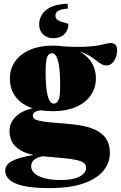

<svg xmlns="http://www.w3.org/2000/svg" viewBox="-20 -750 636 1010"><path d="M241 239.5Q175 239.5 130.2 232.8Q85.5 226 58.5 213.5Q31.5 201 19.5 184.2Q7.5 167.5 7.5 147Q7.5 129.5 19 115.8Q30.5 102 56.2 91Q82 80 125 70.8Q168 61.5 232 53H290L289.5 58Q231.5 64 199.8 72.5Q168 81 156 93.8Q144 106.5 144 125Q144 146.5 162.8 162.8Q181.5 179 216.2 188Q251 197 298 197Q344.5 197 374.2 188.2Q404 179.5 418.5 164.8Q433 150 433 132Q433 116.5 420.5 107Q408 97.5 382.5 91.8Q357 86 317.8 82Q278.5 78 225 74Q171.5 70 134.2 59.5Q97 49 74 31.5Q51 14 40.5 -9.5Q30 -33 30 -63Q30.5 -110.5 73 -145.5Q115.5 -180.5 202 -187.5L211 -171.5Q179.5 -169 166.2 -162.2Q153 -155.5 153 -143Q153 -132.5 159.5 -126Q166 -119.5 184.8 -115Q203.5 -110.5 240 -106.8Q276.5 -103 336.5 -98.5Q398.5 -93.5 440.8 -81.8Q483 -70 509 -50.8Q535 -31.5 546.5 -5Q558 21.5 558 55.5Q558 106 524.2 147.8Q490.5 189.5 420.5 214.5Q350.5 239.5 241 239.5ZM259.5 -165Q187.5 -165 136.5 -186Q85.5 -207 58.8 -245.5Q32 -284 32 -337Q32 -389 60.2 -428Q88.5 -467 139 -488.5Q189.5 -510 257 -510Q312 -510 354.5 -497Q397 -484 426 -461Q455 -438 469.8 -406.5Q484.5 -375 484.5 -338Q484.5 -286 456.2 -247Q428 -208 377.5 -186.5Q327 -165 259.5 -165ZM263.5 -205Q281 -205 288.8 -226Q296.5 -247 296.5 -299.5Q296.5 -388 285.5 -429Q274.5 -470 253 -470Q235.5 -470 227.8 -449Q220 -428 220 -375Q220 -287 230.8 -246Q241.5 -205 263.5 -205ZM332.5 -484 306 -506Q378.5 -502 423.5 -504Q468.5 -506 494.8 -510.8Q521 -515.5 536 -519.5Q551 -523.5 563.5 -523.5Q577.5 -523.5 586.8 -515Q596 -506.5 596 -485Q596 -452.5 579.8 -429Q563.5 -405.5 540 -405.5Q521.5 -405.5 504.2 -418.5Q487 -431.5 464.8 -447.5Q442.5 -463.5 410.8 -475Q379 -486.5 332.5 -484ZM339.5 -622.5Q339.5 -591 318.2 -570Q297 -549 260 -549Q228 -549 207 -568.8Q186 -588.5 186 -622Q186 -649.5 200.8 -673.5Q215.5 -697.5 248.2 -713Q281 -728.5 335.5 -730.5L337 -705Q302 -702 286.8 -693.2Q271.5 -684.5 271.5 -667.5Q271.5 -653.5 281.8 -646Q292 -638.5 305.5 -634.5Q319 -630.5 329.2 -628.2Q339.5 -626 339.5 -622.5Z"/></svg>

Font: Newsreader 60pt ExtraBold
Style: Regular
Weight: 800
Designer: Hugues Gentile
Foundry: Production Type
Version: Version 1.003